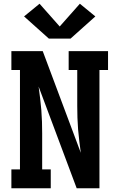

<svg xmlns="http://www.w3.org/2000/svg" viewBox="-20 -1009 640 1029"><path d="M41 0V-101H87V-634H41V-735H209L413 -190Q409 -221 405 -252.5Q401 -284 398.5 -315.5Q396 -347 395 -378.5Q394 -410 394 -441V-634H348V-735H559V-634H513V0H391L187 -545Q191 -514 195 -482.5Q199 -451 201.5 -419.5Q204 -388 205 -356.5Q206 -325 206 -294V-101H252V0ZM242 -802 109 -921 192 -989 300 -867 408 -989 491 -921 358 -802Z"/></svg>

Font: Iosevka Curly Slab Extended
Style: Bold
Weight: 700
Width: 7
Monospace: yes
Designer: Belleve Invis
Foundry: Belleve Invis
Version: Version 11.1.0; ttfautohint (v1.8.3)